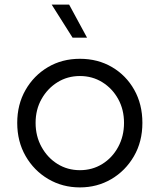

<svg xmlns="http://www.w3.org/2000/svg" viewBox="-20 -804 695 836"><path d="M328 12Q403 12 464.5 -24Q526 -60 563 -123.5Q600 -187 600 -269Q600 -350 564.5 -413Q529 -476 467.5 -512Q406 -548 328 -548Q250 -548 188.5 -511.5Q127 -475 91 -412Q55 -349 55 -269Q55 -188 91.5 -124.5Q128 -61 190 -24.5Q252 12 328 12ZM328 -63Q274 -63 230.5 -90Q187 -117 161 -164Q135 -211 135 -269Q135 -327 161 -373Q187 -419 230.5 -446Q274 -473 328 -473Q382 -473 425.5 -446Q469 -419 494.5 -373Q520 -327 520 -269Q520 -211 494.5 -164Q469 -117 425.5 -90Q382 -63 328 -63ZM296 -640H359L281 -784H205Z"/></svg>

Font: Plus Jakarta Sans
Style: Regular
Weight: 400
Designer: Gumpita Rahayu
Foundry: Tokotype
Version: Version 2.004; ttfautohint (v1.8.3)